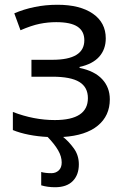

<svg xmlns="http://www.w3.org/2000/svg" viewBox="-20 -566 528 806"><path d="M239 116Q239 91 224 65Q209 39 180 9Q139 7 101 -0.5Q63 -8 34 -20V-96Q122 -62 210 -62Q349 -62 349 -154Q349 -200 313 -222Q277 -244 200 -244H112V-315H200Q334 -315 334 -397Q334 -435 305.5 -454Q277 -473 216 -473Q181 -473 146.5 -466Q112 -459 66 -439L40 -510Q79 -527 125 -536.5Q171 -546 221 -546Q316 -546 370 -508.5Q424 -471 424 -405Q424 -359 396.5 -328Q369 -297 314 -285V-281Q377 -268 409 -233.5Q441 -199 441 -149Q441 -80 390.5 -38.5Q340 3 245 9Q269 28 290 57Q311 86 311 124Q311 168 285.5 194Q260 220 211 220Q180 220 153 212V156Q170 161 196 161Q214 161 226.5 149.5Q239 138 239 116Z"/></svg>

Font: Noto Sans Historical
Style: Regular
Weight: 400
Designer: Monotype Design Team
Foundry: Monotype Imaging Inc.
Version: Version 2.013; ttfautohint (v1.8.4.7-5d5b)